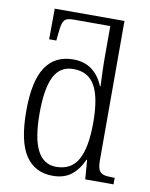

<svg xmlns="http://www.w3.org/2000/svg" viewBox="-86 -822 700 895"><g transform="rotate(10 264.0 -374.5)"><path d="M52 -267Q52 -408 96 -474.5Q140 -541 227 -541Q328 -541 370 -440H373Q369 -528 369 -560V-724H198Q173 -724 161.5 -718.5Q150 -713 144.5 -696.5Q139 -680 136 -644L133 -614H99L100 -759H430V-99Q430 -69 437 -54.5Q444 -40 459 -35.5Q474 -31 502 -31H512V0H378L371 -91H368Q346 -42 312 -16Q278 10 225 10Q141 10 96.5 -56Q52 -122 52 -267ZM369 -267Q369 -384 337.5 -440.5Q306 -497 235 -497Q172 -497 143.5 -440.5Q115 -384 115 -267Q115 -149 144.5 -91.5Q174 -34 234 -34Q305 -34 337 -91Q369 -148 369 -267Z"/></g></svg>

Font: Noto Serif NarrowLight
Style: Regular
Weight: 300
Width: 4
Designer: Monotype Design Team
Foundry: Monotype Imaging Inc.
Version: Version 1.001